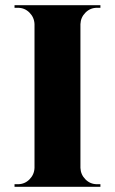

<svg xmlns="http://www.w3.org/2000/svg" viewBox="-20 -720 442 740"><path d="M290 -700V0H113V-700ZM116 -73V0H36V-10Q36 -10 42.5 -10Q49 -10 49 -10Q75 -10 93.5 -28.5Q112 -47 113 -73ZM116 -627H113Q112 -653 93.5 -671.5Q75 -690 49 -690Q49 -690 42.5 -690Q36 -690 36 -690V-700H116ZM287 -73H290Q291 -47 309.5 -28.5Q328 -10 354 -10Q354 -10 360 -10Q366 -10 367 -10V0H287ZM287 -627V-700H367V-690Q366 -690 360 -690Q354 -690 354 -690Q328 -690 309.5 -671.5Q291 -653 290 -627Z"/></svg>

Font: Cinzel ExtraBold
Style: Regular
Weight: 800
Designer: Natanael Gama
Version: Version 2.000